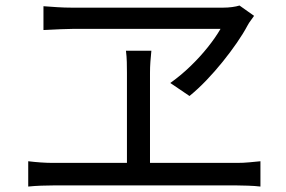

<svg xmlns="http://www.w3.org/2000/svg" viewBox="-20 -712 1040 698"><path d="M903.7 -654.4Q897.5 -645.1 891.5 -637.4Q885.6 -629.8 880.6 -620.6Q864.5 -590.2 841.1 -556.4Q817.7 -522.5 789.6 -487.6Q761.5 -452.7 730.8 -420.6Q700.2 -388.6 668.9 -363L599.1 -410.3Q637.3 -437.5 671.9 -470.9Q706.5 -504.2 734.8 -539.6Q763.2 -575 781.7 -607Q762.4 -607 720.4 -607Q678.4 -607 623.6 -607Q568.7 -607 509.7 -607Q450.6 -607 396.4 -607Q342.2 -607 302.1 -607Q261.9 -607 244.7 -607Q226.6 -607 201.1 -605.8Q175.7 -604.6 156.9 -603.7Q138 -602.8 138 -602.8V-689.4Q161.6 -687.6 188.3 -685.9Q215 -684.2 240 -684.2Q260 -684.2 301.6 -684.2Q343.2 -684.2 397.6 -684.2Q452.1 -684.2 510.9 -684.2Q569.7 -684.2 625.2 -684.2Q680.7 -684.2 724.4 -684.2Q768.2 -684.2 791.3 -684.2Q807.8 -684.2 823.7 -686.3Q839.6 -688.4 850.7 -691.9ZM525.3 -447.6Q525.3 -437.2 525.3 -409.6Q525.3 -382 525.3 -345.1Q525.3 -308.1 525.3 -267.9Q525.3 -227.6 525.3 -190Q525.3 -152.4 525.3 -123.6Q525.3 -94.8 525.3 -81.6H441.5Q441.5 -94.8 441.5 -123.6Q441.5 -152.4 441.5 -189.8Q441.5 -227.2 441.5 -267.5Q441.5 -307.7 441.5 -344.7Q441.5 -381.7 441.5 -409.5Q441.5 -437.2 441.5 -448Q441.5 -466 441 -486.4Q440.5 -506.8 437.9 -527.5H530.3Q528.1 -506.4 526.7 -486.9Q525.3 -467.5 525.3 -447.6ZM82.6 -125.8Q105.5 -123 128.7 -121.4Q151.8 -119.8 173.1 -119.8H841.7Q865.2 -119.8 886.3 -121.9Q907.4 -124 926.8 -125.8V-33.8Q906.6 -36.2 881.8 -37Q857 -37.9 841.7 -37.9H173.1Q152.2 -37.9 129.4 -37Q106.5 -36.2 82.6 -33.8Z"/></svg>

Font: Noto Sans SC Thin
Style: Regular
Weight: 100
Designer: Ryoko NISHIZUKA 西塚涼子 (kana, bopomofo & ideographs); Paul D. Hunt (Latin, Greek & Cyrillic); Sandoll Communications 산돌커뮤니
Foundry: Adobe
Version: Version 2.004-H2;hotconv 1.0.118;makeotfexe 2.5.65603